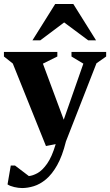

<svg xmlns="http://www.w3.org/2000/svg" viewBox="-22 -709 550 958"><path d="M88.6 229.3Q70 229.3 48.9 224.3Q27.7 219.3 15.6 211.1L31.7 117.1H53.1L121.9 169.4Q141 167.9 164.9 154.9Q188.9 141.9 213.1 107.7Q237.2 73.5 255.9 10.1L207.3 19.6L41.8 -392.1L-2.4 -427.1V-450H264.1V-427.1L192.1 -391.4L296 -111.7L393.9 -391.4L334.7 -427.1V-450H507.7V-427.1L459.4 -393.3L307 -3.3Q289 69.6 263.1 115.4Q237.1 161.1 207.2 185.9Q177.4 210.6 146.8 219.9Q116.2 229.3 88.6 229.3ZM140 -507.9 253.4 -689H343.9L457.2 -507.9H418L298.1 -597.1L179.2 -507.9Z"/></svg>

Font: Ancizar Serif Light
Style: Regular
Weight: 300
Designer: Cesar Puertas, Viviana Monsalve, Julian Moncada, Julian Prieto, Jose Castro, Felipe Aragon, Mariel Hernandez, Sara Alarc
Version: Version 8.100